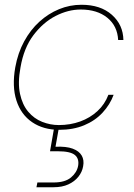

<svg xmlns="http://www.w3.org/2000/svg" viewBox="-20 -533 562 806"><path d="M229 12Q162 12 115 -20Q68 -52 49 -111Q30 -170 44 -250Q55 -311 81.5 -359.5Q108 -408 145.5 -442Q183 -476 228 -494.5Q273 -513 322 -513Q402 -513 449.5 -471Q497 -429 498 -365H476Q473 -424 430.5 -458.5Q388 -493 319 -493Q266 -493 213.5 -466Q161 -439 120.5 -385.5Q80 -332 66 -250Q54 -185 64 -139Q74 -93 98.5 -64Q123 -35 157 -21.5Q191 -8 227 -8Q275 -8 316.5 -23Q358 -38 389 -66.5Q420 -95 435 -135H457Q442 -94 410.5 -60Q379 -26 333 -7Q287 12 229 12ZM133 253 137 233H205Q253 233 278 212Q303 191 308 163Q313 133 294 117.5Q275 102 223 102H190L209 -7H229L213 83Q258 81 285 91Q312 101 323 120Q334 139 329 165Q325 189 309 209Q293 229 267 241Q241 253 205 253Z"/></svg>

Font: DM Sans 18pt Thin
Style: Italic
Weight: 250
Italic angle: -10°
Designer: Colophon Foundry, Jonny Pinhorn
Foundry: Colophon Foundry
Version: Version 4.004;gftools[0.9.30]